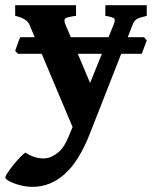

<svg xmlns="http://www.w3.org/2000/svg" viewBox="-53 -474 585 733"><path d="M488.3 -268.6H16.1L4.9 -279.3Q7.3 -287.1 13.9 -305.7Q20.5 -324.2 24.4 -332H496.6L507.3 -319.8ZM507.3 -454.1V-413.6Q478 -406.7 468.5 -400.6Q459 -394.5 453.6 -380.4L290.5 35.2Q248.5 142.6 193.6 190.9Q138.7 239.3 71.8 239.3Q46.9 239.3 22.9 232.9Q-1 226.6 -16.8 218Q-32.7 209.5 -32.7 203.6Q-32.7 198.7 -23.9 185.3Q-15.1 171.9 -2.2 156Q10.7 140.1 23.4 126.7Q36.1 113.3 43.9 108.4Q68.4 125 93.5 129.2Q118.7 133.3 136.7 127Q154.8 120.6 173.8 103.8Q192.9 86.9 210 44.9L224.1 11.2L59.1 -380.4Q49.3 -403.3 4.9 -413.6V-454.1H237.3V-413.6Q199.7 -408.7 195.1 -402.3Q190.4 -396 196.8 -380.4L291 -157.2L380.9 -380.4Q386.7 -395 384.3 -401.6Q381.8 -408.2 349.1 -413.6V-454.1Z"/></svg>

Font: Gentium Book Plus
Style: Bold
Weight: 700
Designer: Victor Gaultney, Annie Olsen, Iska Routamaa, Becca Hirsbrunner
Foundry: SIL International
Version: Version 6.101